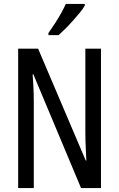

<svg xmlns="http://www.w3.org/2000/svg" viewBox="-20 -963 609 983"><path d="M497 0H395L151 -582H147Q149 -555 150.5 -529.5Q152 -504 152.5 -481.5Q153 -459 153 -438V0H73V-714H175L419 -141H422Q421 -171 419.5 -196.5Q418 -222 417.5 -244.5Q417 -267 417 -286V-714H497ZM414 -934Q405 -918 388.5 -898Q372 -878 353 -856.5Q334 -835 314.5 -816Q295 -797 280 -783H228V-794Q247 -821 263.5 -846.5Q280 -872 293.5 -896.5Q307 -921 317 -943H414Z"/></svg>

Font: Noto Sans Thai ExtraCondensed
Style: Regular
Weight: 400
Width: 2
Designer: Monotype Design Team
Foundry: Monotype Imaging Inc.
Version: Version 2.002